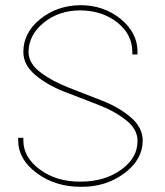

<svg xmlns="http://www.w3.org/2000/svg" viewBox="-20 -730 635 740"><path d="M510 -530Q510 -604 445 -657Q380 -710 290 -710Q200 -709 135 -656.5Q70 -604 70 -530Q70 -480 115.5 -441.5Q161 -403 225.5 -377.5Q290 -352 355 -327.5Q420 -303 465 -267.5Q510 -232 510 -188Q511 -122 447 -76Q383 -30 291 -30Q199 -29 134.5 -76Q70 -123 70 -189V-199H50V-189Q50 -116 121.5 -63Q193 -10 291 -10Q388 -9 459 -62Q530 -115 530 -188Q530 -238 485 -277Q440 -316 375 -341.5Q310 -367 245.5 -392Q181 -417 135.5 -451.5Q90 -486 90 -530Q91 -596 149 -643Q207 -690 290 -690Q375 -689 432.5 -643Q490 -597 490 -530V-520H510Z"/></svg>

Font: Nordica Plus
Style: NordicaClassicUltraLight
Weight: 300
Version: Version 1